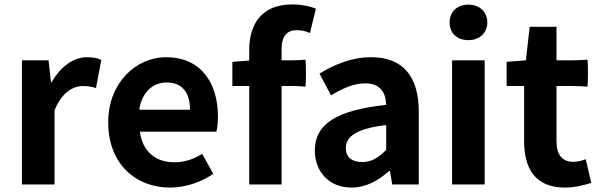

<svg xmlns="http://www.w3.org/2000/svg" viewBox="-20 -832 2705 866"><path d="M79 -280V0H152H226V-334C258 -415 310 -444 353 -444C377 -444 393 -441 413 -435L437 -562C421 -569 403 -574 372 -574C314 -574 254 -534 213 -461H210L199 -560H79Z M869 -238H956C960 -252 963 -279 963 -306C963 -462 883 -574 729 -574C596 -574 468 -461 468 -280C468 -95 590 14 747 14C816 14 887 -10 942 -48L892 -138C851 -113 812 -100 767 -100C683 -100 623 -147 611 -238H783ZM652 -429C674 -450 702 -460 731 -460C804 -460 837 -412 837 -337H722H608C614 -378 630 -408 652 -429Z M1250 -222V-444H1304C1323 -444 1344 -443 1357 -441C1361 -444 1361 -560 1357 -563C1340 -561 1323 -560 1304 -560H1250V-608C1250 -670 1275 -696 1318 -696C1338 -696 1359 -692 1378 -683L1405 -793C1380 -803 1342 -812 1298 -812C1158 -812 1104 -721 1104 -605V-559L1028 -553V-444H1104V0H1177H1250Z M1869 -245V-327C1869 -489 1796 -574 1654 -574C1566 -574 1486 -540 1421 -500L1473 -402C1525 -433 1575 -456 1627 -456C1696 -456 1720 -414 1722 -359C1497 -335 1400 -272 1400 -153C1400 -57 1465 14 1565 14C1630 14 1686 -17 1734 -60H1739L1749 0H1869V-163ZM1636 -252C1660 -259 1688 -264 1722 -268V-156C1687 -121 1656 -101 1614 -101C1571 -101 1540 -120 1540 -164C1540 -190 1551 -212 1580 -229C1594 -238 1613 -246 1636 -252Z M2166 -280V-560H2019V0H2092H2166ZM2154 -789C2139 -803 2118 -811 2093 -811C2041 -811 2008 -779 2008 -731C2008 -682 2041 -651 2093 -651C2118 -651 2139 -659 2154 -673C2169 -687 2178 -707 2178 -731C2178 -755 2169 -775 2154 -789Z M2490 -320V-444H2560C2583 -444 2612 -443 2629 -441C2633 -444 2633 -560 2629 -563C2606 -561 2583 -560 2560 -560H2490V-711H2369L2352 -560L2265 -553V-444H2344V-319V-195C2344 -71 2395 14 2528 14C2577 14 2616 2 2647 -7L2622 -114C2607 -108 2585 -102 2567 -102C2517 -102 2490 -132 2490 -196Z"/></svg>

Font: GenSekiGothic2 TW B
Style: Regular
Weight: 700
Version: Version 2.100;PS 2.1;hotconv 16.6.51;makeotf.lib2.5.65220 DE